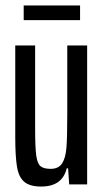

<svg xmlns="http://www.w3.org/2000/svg" viewBox="-20 -677 380 705"><path d="M36 -176V-510H109V-205Q109 -136 113 -106.5Q117 -77 128.5 -67Q140 -57 166 -57Q195 -57 208 -77Q221 -97 224 -135.5Q227 -174 227 -257V-510H300V0H234L230 -59H225Q209 8 131 8Q90 8 69.5 -9Q49 -26 42.5 -64Q36 -102 36 -176ZM67 -603V-657H274V-603Z"/></svg>

Font: Saira Ultra Condensed Medium
Style: Regular
Weight: 500
Width: 1
Designer: Hector Gatti with collaboration of the Omnibus-Type team
Foundry: Omnibus-Type
Version: Version 1.001; ttfautohint (v1.8)